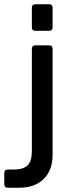

<svg xmlns="http://www.w3.org/2000/svg" viewBox="-81 -722 334 898"><path d="M68 -595V-686Q68 -702 84 -702H149Q165 -702 165 -686V-595Q165 -578 149 -578H84Q68 -578 68 -595ZM9 156H-44Q-61 156 -61 139V88Q-61 71 -44 71H-18Q29 71 48.5 51Q68 31 68 -16V-493Q68 -510 85 -510H148Q165 -510 165 -493V1Q165 74 123.5 115Q82 156 9 156Z"/></svg>

Font: Rajdhani SemiBold
Style: Regular
Weight: 600
Designer: Satya Rajpurohit, Jyotish Sonowal
Foundry: Indian Type Foundry
Version: Version 1.201 February 1, 2022